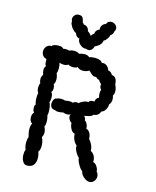

<svg xmlns="http://www.w3.org/2000/svg" viewBox="-134 -1018 900 1108"><g transform="rotate(15 316.5 -463.5)"><path d="M532 -72Q544 -60 544 -42Q544 -27 534.5 -15.5Q525 -4 510 -2Q492 -1 473 -17Q454 -33 452 -51Q440 -58 426.5 -82Q413 -106 413 -121Q401 -130 390 -151.5Q379 -173 383 -185Q369 -196 361.5 -213.5Q354 -231 354 -249Q339 -251 329.5 -269Q320 -287 320 -304Q311 -309 305 -319Q299 -329 299 -339Q299 -345 303 -351Q293 -345 282 -345Q271 -345 258 -350Q244 -346 228 -346Q214 -346 209 -351Q194 -351 186.5 -360Q179 -369 179 -383Q179 -396 185.5 -407Q192 -418 200 -417Q202 -419 210 -421Q218 -423 227 -423Q243 -423 250 -419Q266 -422 279 -422Q293 -422 296 -418Q307 -427 318 -427Q326 -427 331 -425Q337 -433 354.5 -440.5Q372 -448 383 -445Q387 -454 397 -456.5Q407 -459 416 -457Q416 -466 422 -475Q428 -484 436 -485Q432 -499 432 -511Q432 -525 436 -533Q430 -538 427.5 -546.5Q425 -555 427 -564Q414 -575 410 -585Q398 -586 389 -597Q376 -595 368 -600Q360 -605 353 -612Q346 -619 342 -623Q326 -612 305 -612Q283 -612 271 -625Q263 -617 244 -617Q226 -617 215 -625Q207 -617 190 -617Q173 -617 163 -623Q168 -608 168 -588Q168 -571 163 -559Q171 -541 171 -522Q171 -503 163 -494Q169 -482 169 -469Q169 -455 161 -446Q171 -437 171 -415Q171 -396 166 -387Q171 -380 174 -364Q177 -348 177 -332Q177 -318 174 -310Q176 -306 178 -295.5Q180 -285 180 -274Q180 -252 174 -244Q184 -226 184 -208Q184 -194 176 -181Q188 -160 188 -131Q188 -106 178 -95Q185 -76 185 -55Q185 -31 173 -15.5Q161 0 134 0Q118 0 108.5 -17Q99 -34 99 -56Q99 -75 104 -86Q96 -105 96 -128Q96 -148 102 -160Q94 -188 94 -209Q94 -230 102 -241Q94 -245 89.5 -254.5Q85 -264 85 -275Q85 -295 96 -306Q92 -309 89.5 -316.5Q87 -324 87 -332Q87 -352 94 -353Q91 -356 89 -368Q87 -380 87 -393Q87 -411 90 -421Q81 -433 81 -453Q81 -469 87 -479Q81 -488 81 -503Q81 -518 90 -530Q84 -547 84 -559Q84 -573 93 -582Q87 -588 86 -598.5Q85 -609 85 -623Q70 -626 62 -637Q54 -648 54 -662Q54 -679 65.5 -691.5Q77 -704 96 -703Q95 -708 107.5 -712Q120 -716 134 -716Q156 -716 163 -705Q169 -707 179 -707Q193 -707 198 -703Q210 -710 228 -710Q249 -710 258 -701Q278 -707 291 -707Q310 -707 320 -697Q334 -702 355 -702Q371 -702 383 -697.5Q395 -693 399 -684Q402 -685 408 -685Q421 -685 431.5 -675.5Q442 -666 446 -652Q465 -649 473 -632Q491 -630 498.5 -616.5Q506 -603 506 -585Q517 -563 517 -544Q517 -529 510 -519Q514 -507 514 -495Q514 -477 502 -463Q502 -447 493 -431.5Q484 -416 469 -412Q465 -399 455 -391Q445 -383 431 -383Q426 -375 417 -371.5Q408 -368 396.5 -366Q385 -364 378 -362Q384 -361 388 -351.5Q392 -342 389 -339Q397 -337 405 -321.5Q413 -306 410 -295Q425 -291 433.5 -276Q442 -261 442 -241Q454 -229 462 -211Q470 -193 469 -177Q485 -169 493 -153Q501 -137 499 -118Q509 -117 517 -108Q525 -99 529.5 -88Q534 -77 532 -72ZM177 -847Q169 -858 171 -872Q167 -877 167 -886Q167 -897 175.5 -907Q184 -917 197 -918Q216 -919 222.5 -910Q229 -901 233 -880Q240 -877 241 -871Q254 -871 263.5 -862Q273 -853 274 -840Q280 -837 287.5 -830Q295 -823 297 -817Q301 -828 314 -836Q314 -847 321 -855.5Q328 -864 338 -866Q335 -879 342.5 -891Q350 -903 364 -907Q372 -927 392 -927Q406 -927 417 -917.5Q428 -908 428 -895Q428 -886 422 -877Q420 -859 405 -851Q404 -841 395 -828Q386 -815 376 -811Q374 -784 335 -765Q333 -754 324.5 -745Q316 -736 304 -736Q298 -736 290 -739Q272 -736 254 -752Q236 -768 238 -786Q229 -787 221.5 -793.5Q214 -800 211 -812Q201 -815 189.5 -828Q178 -841 177 -847Z"/></g></svg>

Font: Pangolin
Style: Regular
Weight: 400
Designer: Kevin Burke
Foundry: Google, Inc.
Version: Version 1.101